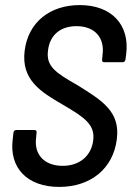

<svg xmlns="http://www.w3.org/2000/svg" viewBox="-20 -728 519 756"><path d="M213 8C338 8 426 -65 440 -180C454 -289 382 -332 286 -392C198 -442 161 -467 169 -529C176 -591 219 -625 281 -625C355 -625 392 -578 384 -514L382 -493C381 -487 384 -483 390 -483H463C469 -483 473 -487 474 -493L477 -516C491 -631 419 -708 294 -708C177 -708 91 -641 77 -528C63 -413 141 -366 227 -316C313 -266 355 -237 347 -175C340 -117 296 -75 227 -75C154 -75 114 -120 122 -184L124 -206C125 -212 122 -216 116 -216H44C38 -216 34 -212 33 -206L30 -179C16 -67 87 8 213 8Z"/></svg>

Font: Barlow Semi Condensed Medium
Style: Italic
Weight: 500
Width: 4
Italic angle: -7°
Designer: Jeremy Tribby
Foundry: Tribby Type
Version: Version 1.422;hotconv 1.0.109;makeotfexe 2.5.65596